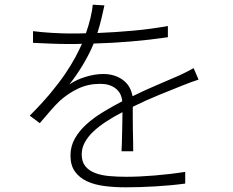

<svg xmlns="http://www.w3.org/2000/svg" viewBox="-20 -770 996 820"><path d="M499 -124Q500 -139 500.5 -159.5Q501 -180 501.5 -202.5Q502 -225 502.5 -248Q503 -271 503 -291Q466 -272 434.5 -251.5Q403 -231 379.5 -209Q356 -187 342.5 -162.5Q329 -138 329 -111Q329 -79 344.5 -60Q360 -41 386.5 -31Q413 -21 447.5 -18Q482 -15 520 -15Q573 -15 640.5 -20.5Q708 -26 771 -36V14Q712 22 644 26Q576 30 517 30Q469 30 426 24.5Q383 19 351 4Q319 -11 300 -37.5Q281 -64 281 -106Q281 -145 299.5 -178Q318 -211 349 -239Q380 -267 419.5 -291Q459 -315 501 -337H502Q499 -373 473.5 -392.5Q448 -412 408 -412Q357 -412 314.5 -392Q272 -372 236 -340Q216 -321 195 -296.5Q174 -272 150 -244L107 -276Q158 -327 195.5 -372Q233 -417 259 -455.5Q285 -494 302 -526Q319 -558 330 -583Q316 -582 302 -582Q288 -582 274 -582Q242 -582 201.5 -583.5Q161 -585 121 -587V-637Q160 -632 203.5 -629.5Q247 -627 277 -627Q294 -627 311.5 -627Q329 -627 347 -628Q358 -659 366 -691.5Q374 -724 376 -750L426 -747Q421 -724 414 -694Q407 -664 396 -629Q471 -632 548.5 -639Q626 -646 697 -659V-611Q623 -600 540.5 -593Q458 -586 380 -584Q363 -542 336 -496.5Q309 -451 276 -409Q306 -430 346 -442Q386 -454 421 -454Q469 -454 503.5 -429.5Q538 -405 546 -359Q601 -386 652 -407.5Q703 -429 746 -448Q763 -456 777 -463Q791 -470 807 -479L828 -430Q813 -425 796 -419Q779 -413 762 -406Q717 -388 661.5 -365.5Q606 -343 547 -314Q547 -293 547 -267.5Q547 -242 547.5 -216Q548 -190 548.5 -166Q549 -142 549 -124Z"/></svg>

Font: Kinto Sans Light
Style: Regular
Weight: 300
Designer: Authors: Ryoko NISHIZUKA  (kana & ideographs); Paul D. Hunt (Latin, Greek & Cyrillic); Wenlong ZHANG  (bopomofo); Sandol
Foundry: Adobe Systems Incorporated, ookami Inc.
Version: Version 0.001